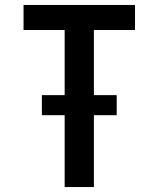

<svg xmlns="http://www.w3.org/2000/svg" viewBox="-20 -755 640 775"><path d="M241 0V-290H149V-371H241V-634H75V-735H525V-634H359V-371H451V-290H359V0Z"/></svg>

Font: Iosevka Extended
Style: Bold
Weight: 700
Width: 7
Monospace: yes
Designer: Belleve Invis
Foundry: Belleve Invis
Version: Version 32.5.0; ttfautohint (v1.8.4)